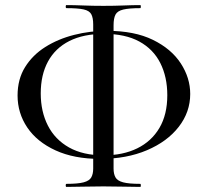

<svg xmlns="http://www.w3.org/2000/svg" viewBox="-20 -696 816 754"><path d="M373 -72Q271 -72 198 -105.5Q125 -139 87 -195.5Q49 -252 49 -321Q49 -385 78.5 -432.5Q108 -480 158 -511.5Q208 -543 271 -559Q334 -575 400 -575Q508 -575 580.5 -539.5Q653 -504 690 -447Q727 -390 727 -327Q727 -256 682 -198Q637 -140 557 -106Q477 -72 373 -72ZM387 -86Q463 -86 519 -113.5Q575 -141 606 -193.5Q637 -246 637 -322Q637 -394 609.5 -448.5Q582 -503 527 -533Q472 -563 389 -563Q308 -563 252.5 -535Q197 -507 168.5 -454.5Q140 -402 140 -329Q140 -258 168 -203Q196 -148 251 -117Q306 -86 387 -86ZM241 38Q238 38 238 32Q238 26 241 26Q286 26 308.5 20Q331 14 338.5 0.5Q346 -13 346 -34V-600Q346 -626 338.5 -640Q331 -654 308.5 -659Q286 -664 241 -664Q238 -664 238 -670Q238 -676 241 -676Q270 -676 307 -674.5Q344 -673 386 -673Q429 -673 465.5 -674.5Q502 -676 531 -676Q533 -676 533 -670Q533 -664 531 -664Q487 -664 464 -658.5Q441 -653 433.5 -638.5Q426 -624 426 -597V-34Q426 -13 433.5 0.5Q441 14 463.5 20Q486 26 531 26Q533 26 533 32Q533 38 531 38Q501 38 465 37Q429 36 386 36Q344 36 307 37Q270 38 241 38Z"/></svg>

Font: Cormorant Medium
Style: Regular
Weight: 500
Designer: Christian Thalmann (Catharsis Fonts)
Foundry: Catharsis Fonts
Version: Version 4.000